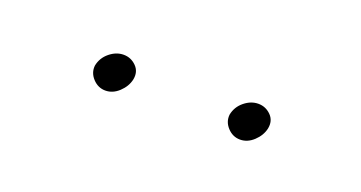

<svg xmlns="http://www.w3.org/2000/svg" viewBox="-22 -613 415 221"><g transform="rotate(20 185.0 -502.0)"><path d="M246 -502Q245 -493 251.5 -486Q258 -479 267 -479Q276 -479 283.5 -486Q291 -493 293 -502Q295 -512 288.5 -518.5Q282 -525 273 -525Q264 -525 256 -518.5Q248 -512 246 -502ZM81 -502Q80 -493 86.5 -486Q93 -479 102 -479Q111 -479 118.5 -486Q126 -493 128 -502Q130 -512 123.5 -518.5Q117 -525 108 -525Q99 -525 91 -518.5Q83 -512 81 -502Z"/></g></svg>

Font: Josefin Slab Thin ExtraLight
Style: Italic
Weight: 250
Italic angle: -12°
Version: Version 2.000